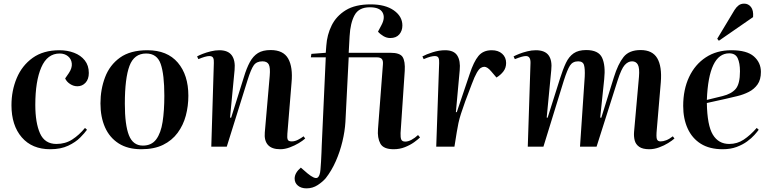

<svg xmlns="http://www.w3.org/2000/svg" viewBox="-20 -806 4237 1055"><path d="M307 -530Q350 -530 387 -516Q424 -502 446 -474Q468 -446 468 -405Q468 -371 450 -351.5Q432 -332 405 -332Q384 -332 365 -344.5Q346 -357 338 -375L358 -404Q377 -432 374.5 -457Q372 -482 353.5 -497Q335 -512 308 -512Q240 -512 207 -436Q174 -360 174 -230Q174 -131 200 -73Q226 -15 290 -15Q339 -15 377 -39.5Q415 -64 447 -103L458 -93Q446 -76 421 -50.5Q396 -25 355 -5.5Q314 14 256 14Q156 14 99.5 -51.5Q43 -117 43 -228Q43 -308 72 -377Q101 -446 159.5 -488Q218 -530 307 -530Z M756 14Q682 14 632 -18Q582 -50 557 -106.5Q532 -163 532 -238Q532 -315 557.5 -382Q583 -449 639.5 -489.5Q696 -530 790 -530Q899 -530 957 -462Q1015 -394 1015 -280Q1015 -223 1001 -170.5Q987 -118 956 -76Q925 -34 876 -10Q827 14 756 14ZM765 -6Q813 -6 838.5 -40.5Q864 -75 873.5 -136.5Q883 -198 883 -280Q883 -397 863 -454.5Q843 -512 783 -512Q717 -512 691.5 -444Q666 -376 666 -236Q666 -119 688.5 -62.5Q711 -6 765 -6Z M1657 -45Q1644 -33 1621.5 -19.5Q1599 -6 1572 4Q1545 14 1520 14Q1473 14 1452 -10Q1431 -34 1435 -78L1462 -389Q1466 -434 1457 -451.5Q1448 -469 1422 -469Q1390 -469 1374.5 -447.5Q1359 -426 1340 -365L1226 0H1141L1155 -460Q1156 -479 1151 -488.5Q1146 -498 1130 -498Q1120 -498 1104.5 -493.5Q1089 -489 1070 -481L1063 -496Q1073 -502 1093.5 -510Q1114 -518 1138.5 -524Q1163 -530 1185 -530Q1233 -530 1253.5 -502Q1274 -474 1269 -421L1244 -160L1250 -159L1320 -382Q1335 -432 1353 -465Q1371 -498 1397.5 -514.5Q1424 -531 1467 -531Q1537 -531 1563.5 -484Q1590 -437 1582 -352L1559 -71Q1557 -49 1561 -39Q1565 -29 1583 -29Q1600 -29 1617.5 -38Q1635 -47 1648 -57Z M1664 229Q1635 229 1617 214Q1599 199 1599 175Q1599 144 1633 115L1670 147Q1708 178 1723 171Q1738 164 1741 125Q1743 108 1744 82.5Q1745 57 1746.5 32Q1748 7 1748 -9L1770 -491H1688L1691 -510L1770 -516L1773 -555Q1777 -615 1802.5 -666.5Q1828 -718 1880 -750Q1932 -782 2017 -782Q2097 -782 2144 -749Q2191 -716 2191 -666Q2191 -637 2174 -617Q2157 -597 2124 -597Q2105 -597 2087 -607.5Q2069 -618 2057 -632L2076 -668Q2098 -709 2082 -737.5Q2066 -766 2012 -766Q1952 -766 1928.5 -723Q1905 -680 1901 -607L1896 -516H2125Q2178 -516 2192.5 -492.5Q2207 -469 2204 -417L2181 -75Q2180 -50 2185 -39Q2190 -28 2207 -28Q2223 -28 2241.5 -38Q2260 -48 2277 -64L2288 -51Q2277 -40 2255.5 -24.5Q2234 -9 2205 2.5Q2176 14 2143 14Q2087 14 2070 -17Q2053 -48 2057 -97L2084 -451Q2086 -473 2078 -482Q2070 -491 2050 -491H1896L1878 -136Q1875 -85 1861.5 -28.5Q1848 28 1825 80Q1802 132 1770 173Q1753 193 1725.5 211Q1698 229 1664 229Z M2393 -459Q2394 -478 2389.5 -488Q2385 -498 2369 -498Q2360 -498 2345.5 -494.5Q2331 -491 2308 -481L2301 -496Q2323 -508 2358 -519Q2393 -530 2426 -530Q2474 -530 2492.5 -501Q2511 -472 2506 -420L2485 -190H2490L2561 -400Q2583 -467 2609 -498.5Q2635 -530 2682 -530Q2718 -530 2739.5 -510.5Q2761 -491 2761 -460Q2761 -433 2746 -413.5Q2731 -394 2708 -380L2679 -414Q2658 -439 2641 -439Q2632 -439 2622 -433Q2612 -427 2600 -406.5Q2588 -386 2572 -343Q2550 -287 2536 -248Q2522 -209 2513 -181Q2504 -153 2499 -129.5Q2494 -106 2490 -81L2477 0H2377Z M3193 -385Q3195 -428 3189 -448.5Q3183 -469 3157 -469Q3127 -469 3112 -446Q3097 -423 3078 -363L2966 0H2880L2895 -460Q2896 -498 2870 -498Q2860 -498 2846 -494Q2832 -490 2809 -481L2802 -496Q2813 -502 2833 -510Q2853 -518 2877.5 -524Q2902 -530 2924 -530Q2974 -530 2994.5 -502Q3015 -474 3009 -420L2984 -160L2989 -159L3057 -374Q3073 -425 3089.5 -460Q3106 -495 3132 -513Q3158 -531 3201 -531Q3269 -531 3288.5 -488.5Q3308 -446 3300 -371L3278 -160L3284 -159L3353 -381Q3376 -455 3406.5 -493Q3437 -531 3500 -531Q3565 -531 3591.5 -486Q3618 -441 3611 -354L3589 -95Q3585 -54 3589.5 -41.5Q3594 -29 3610 -29Q3624 -29 3641 -35.5Q3658 -42 3677 -57L3686 -45Q3674 -34 3651.5 -20Q3629 -6 3601.5 4Q3574 14 3548 14Q3511 14 3492 0.5Q3473 -13 3467.5 -34.5Q3462 -56 3464 -81L3491 -384Q3495 -432 3485 -450.5Q3475 -469 3453 -469Q3431 -469 3412.5 -448.5Q3394 -428 3373 -362L3258 0H3167Z M3999 -530Q4084 -530 4122.5 -496Q4161 -462 4161 -411Q4161 -368 4142.5 -342Q4124 -316 4094.5 -301Q4065 -286 4031.5 -278Q3998 -270 3968 -263L3864 -240Q3866 -117 3897 -66Q3928 -15 3987 -15Q4031 -15 4067 -39Q4103 -63 4138 -103L4149 -93Q4141 -82 4125.5 -64.5Q4110 -47 4085.5 -29Q4061 -11 4027.5 1.5Q3994 14 3951 14Q3879 14 3831 -16Q3783 -46 3758.5 -100Q3734 -154 3734 -224Q3734 -314 3766.5 -383Q3799 -452 3858.5 -491Q3918 -530 3999 -530ZM4046 -414Q4046 -459 4033.5 -486Q4021 -513 3987 -513Q3874 -513 3864 -257L3950 -278Q3999 -290 4022.5 -317.5Q4046 -345 4046 -414ZM4016 -751Q4026 -767 4038.5 -776.5Q4051 -786 4069 -786Q4092 -786 4106.5 -767.5Q4121 -749 4118 -712L3930 -582L3921 -593Z"/></svg>

Font: Literata 72pt SemiBold
Style: Italic
Weight: 600
Italic angle: -2°
Designer: Latin by Veronika Burian and Jose Scaglione. Greek by Irene Vlachou. Cyrillic by Vera Evstafieva
Foundry: TypeTogether
Version: Version 3.002